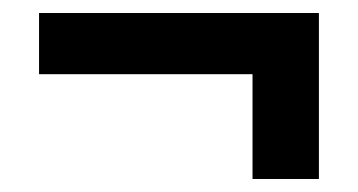

<svg xmlns="http://www.w3.org/2000/svg" viewBox="-20 -426 550 295"><path d="M368 -151V-312H40V-406H470V-151Z"/></svg>

Font: Cabin VF Beta
Style: Regular
Weight: 400
Designer: Pablo Impallari
Foundry: Pablo Impallari. http://www.impallari.com Igino Marini. http://www.ikern.com
Version: Version 2.200